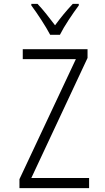

<svg xmlns="http://www.w3.org/2000/svg" viewBox="-20 -967 540 987"><path d="M80 0V-46L370 -663H97V-714H430V-669L141 -52H438V0ZM238 -788Q220 -822 192.5 -864.5Q165 -907 141 -939V-947H173Q194 -925 218 -895Q242 -865 263 -837Q285 -867 306 -892.5Q327 -918 354 -947H385V-939Q361 -907 333 -864.5Q305 -822 288 -788Z"/></svg>

Font: Noto Sans Mono ExtraCondensed Light
Style: Regular
Weight: 300
Width: 2
Designer: Monotype Design Team
Foundry: Monotype Imaging Inc.
Version: Version 2.014; ttfautohint (v1.8.4.7-5d5b)